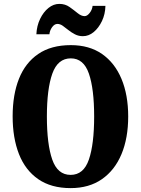

<svg xmlns="http://www.w3.org/2000/svg" viewBox="-20 -957 724 987"><path d="M343 10Q243 10 176.5 -36Q110 -82 77.5 -165Q45 -248 45 -359Q45 -470 77.5 -552Q110 -634 176.5 -679.5Q243 -725 344 -725Q439 -725 504.5 -679.5Q570 -634 604.5 -551.5Q639 -469 639 -358Q639 -247 604.5 -164.5Q570 -82 504 -36Q438 10 343 10ZM343 -58Q410 -58 437 -137Q464 -216 464 -358Q464 -500 437 -578.5Q410 -657 344 -657Q277 -657 249 -578.5Q221 -500 221 -358Q221 -216 248.5 -137Q276 -58 343 -58ZM406 -771Q384 -771 365.5 -780.5Q347 -790 331.5 -802.5Q316 -815 302.5 -824.5Q289 -834 275 -834Q260 -834 248 -817.5Q236 -801 234 -781H167Q169 -824 186 -859.5Q203 -895 229 -916Q255 -937 285 -937Q315 -937 337.5 -921Q360 -905 379 -889.5Q398 -874 415 -874Q428 -874 441 -890.5Q454 -907 456 -927H522Q521 -884 504 -848.5Q487 -813 461.5 -792Q436 -771 406 -771Z"/></svg>

Font: Noto Serif Lao ExtraCondensed Black
Style: Regular
Weight: 900
Width: 2
Designer: Monotype Design Team
Foundry: Monotype Imaging Inc.
Version: Version 2.003; ttfautohint (v1.8.4.7-5d5b)